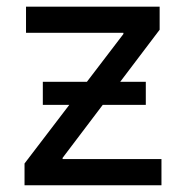

<svg xmlns="http://www.w3.org/2000/svg" viewBox="-20 -549 551 569"><path d="M52.7 0V-64.5L345.7 -448.2V-451.7H57.1V-529.3H453.1V-460.9L165.5 -81.1V-77.6H458.5V0ZM106.9 -238.3V-306.6H412.1V-238.3Z"/></svg>

Font: Inter 24pt
Style: Regular
Weight: 400
Designer: Rasmus Andersson
Foundry: rsms
Version: Version 4.001;git-66647c0bb